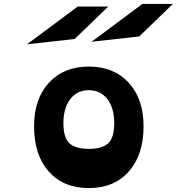

<svg xmlns="http://www.w3.org/2000/svg" viewBox="-20 -942 902 975"><path d="M687 -757 445 -730 703 -922H858ZM359 -744 117 -717 375 -909H530ZM153 -301Q153 -440 228.5 -522Q304 -604 431 -604Q558 -604 633.5 -522Q709 -440 709 -301Q709 -156 634.5 -71.5Q560 13 431 13Q302 13 227.5 -71Q153 -155 153 -301ZM560 -317Q560 -394 525 -439Q490 -484 431 -484Q372 -484 337 -439Q302 -394 302 -317Q302 -242 333 -214Q364 -186 431 -186Q498 -186 529 -214Q560 -242 560 -317Z"/></svg>

Font: OpenDyslexic
Style: Bold
Weight: 800
Designer: Abbie Gonzalez
Version: Version 0.920;hotconv 1.0.109;makeotfexe 2.5.65596